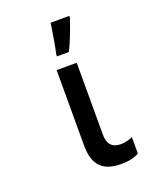

<svg xmlns="http://www.w3.org/2000/svg" viewBox="-145 -862 790 960"><g transform="rotate(-20 250.0 -382.5)"><path d="M214 -617V-606H277C303 -655 325 -718 341 -766V-775H242C238 -748 222 -646 214 -617ZM334 10C373 10 403 3 428 -11V-99C413 -91 389 -84 365 -84C330 -84 296 -98 296 -161V-542H189V-140C189 -36 235 10 334 10Z"/></g></svg>

Font: Noto Sans Mono ExtraCondensed SemiBold
Style: Regular
Weight: 600
Width: 2
Designer: Monotype Design Team
Foundry: Monotype Imaging Inc.
Version: Version 2.014